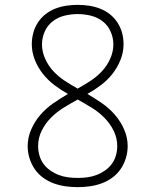

<svg xmlns="http://www.w3.org/2000/svg" viewBox="-20 -763 640 791"><path d="M300 8Q275 8 250 4.5Q225 1 201.5 -7.5Q178 -16 157.5 -31Q137 -46 123 -66.5Q109 -87 101.5 -111.5Q94 -136 94 -161Q94 -196 108.5 -229.5Q123 -263 146.5 -290Q170 -317 199.5 -337.5Q229 -358 260 -376Q231 -392 204 -412.5Q177 -433 156.5 -459Q136 -485 123.5 -516.5Q111 -548 111 -581Q111 -604 117 -627Q123 -650 136 -670Q149 -690 167.5 -704.5Q186 -719 208 -727.5Q230 -736 253.5 -739.5Q277 -743 300 -743Q323 -743 346.5 -739.5Q370 -736 392 -727.5Q414 -719 432.5 -704.5Q451 -690 464 -670Q477 -650 483 -627.5Q489 -605 489 -581Q489 -548 476.5 -516.5Q464 -485 443.5 -459Q423 -433 396 -412.5Q369 -392 340 -376Q371 -358 400.5 -337.5Q430 -317 453.5 -290Q477 -263 491.5 -229.5Q506 -196 506 -161Q506 -136 498.5 -111.5Q491 -87 477 -66.5Q463 -46 442.5 -31Q422 -16 398.5 -7.5Q375 1 350 4.5Q325 8 300 8ZM300 -398Q327 -413 353 -430Q379 -447 400 -469.5Q421 -492 434 -521Q447 -550 447 -580Q447 -608 435.5 -633.5Q424 -659 402.5 -675.5Q381 -692 354 -698.5Q327 -705 300 -705Q273 -705 246 -698.5Q219 -692 197.5 -675.5Q176 -659 164.5 -633.5Q153 -608 153 -580Q153 -550 166 -521Q179 -492 200 -469.5Q221 -447 247 -430Q273 -413 300 -398ZM300 -30Q320 -30 339.5 -32.5Q359 -35 377.5 -42Q396 -49 412.5 -60.5Q429 -72 440.5 -87.5Q452 -103 457.5 -122.5Q463 -142 463 -161Q463 -195 448 -225Q433 -255 409.5 -278.5Q386 -302 357.5 -319.5Q329 -337 300 -353Q271 -337 242.5 -319.5Q214 -302 190.5 -278.5Q167 -255 152 -225Q137 -195 137 -161Q137 -142 142.5 -122.5Q148 -103 159.5 -87.5Q171 -72 187.5 -60.5Q204 -49 222.5 -42Q241 -35 260.5 -32.5Q280 -30 300 -30Z"/></svg>

Font: Iosevka Curly Slab XLtEx
Style: Regular
Weight: 200
Width: 7
Monospace: yes
Designer: Belleve Invis
Foundry: Belleve Invis
Version: Version 11.1.0; ttfautohint (v1.8.3)